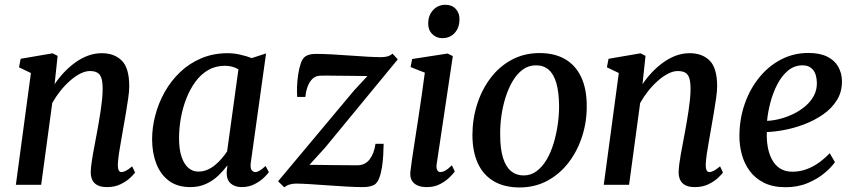

<svg xmlns="http://www.w3.org/2000/svg" viewBox="-20 -792 3660 823"><path d="M214 -431Q232.5 -458.5 255.2 -482.5Q278 -506.5 304 -525Q330 -543.5 358.2 -553.8Q386.5 -564 416.5 -564Q470 -564 502 -532.2Q534 -500.5 534 -421.5Q534 -401.5 529.5 -370.5Q525 -339.5 519.5 -306.5Q514 -273.5 509 -246Q505 -220.5 499.5 -191.5Q494 -162.5 490 -135Q486 -107.5 485 -86Q485 -69 489 -61.8Q493 -54.5 500 -54.5Q509.5 -54.5 520.2 -60.2Q531 -66 546.5 -79L559 -52.5Q554.5 -45.5 538.5 -30.2Q522.5 -15 497.2 -2.5Q472 10 438.5 10Q412.5 10 397 1.5Q381.5 -7 375 -22Q368.5 -37 369 -57Q369.5 -71 372 -90.5Q374.5 -110 378.5 -132Q382.5 -154 386.8 -176.8Q391 -199.5 395 -220.5Q399 -242 403.2 -266.2Q407.5 -290.5 411.2 -315.8Q415 -341 417.5 -365.2Q420 -389.5 420 -410.5Q420 -441 414.5 -457.5Q409 -474 397 -480.8Q385 -487.5 365 -487.5Q346 -487.5 324.2 -476.5Q302.5 -465.5 280.8 -446.5Q259 -427.5 239.2 -402.8Q219.5 -378 204 -350.5L156.5 0H48L112.5 -479L61.5 -503.5L68.5 -540L205.5 -563.5L227 -552.5Z M1055 -94.5Q1052 -72 1058.5 -63.2Q1065 -54.5 1074 -54.5Q1083 -54.5 1093.2 -60.8Q1103.5 -67 1118.5 -80.5L1132.5 -54Q1127.5 -46.5 1111.8 -31Q1096 -15.5 1071.5 -2.8Q1047 10 1016 10Q987 10 969 -5.5Q951 -21 951.5 -54L955 -83.5Q938 -60.5 915.5 -39Q893 -17.5 863.2 -3.8Q833.5 10 795.5 10Q740.5 10 704.2 -17Q668 -44 650 -90.5Q632 -137 632 -195.5Q632 -246 645.8 -298.2Q659.5 -350.5 686.2 -398Q713 -445.5 752.2 -483Q791.5 -520.5 842.8 -542.2Q894 -564 957 -564Q981 -564 1009.2 -557.8Q1037.5 -551.5 1059 -543L1120.5 -563ZM1002 -494.5Q989.5 -502.5 974.8 -506.2Q960 -510 944 -510Q904 -510 872.5 -491.8Q841 -473.5 817.8 -441.8Q794.5 -410 778.8 -369.8Q763 -329.5 755.2 -285.8Q747.5 -242 747.5 -199.5Q747.5 -152.5 758 -120.8Q768.5 -89 787 -72.8Q805.5 -56.5 830 -56.5Q851 -56.5 869.2 -64.5Q887.5 -72.5 903 -85.5Q918.5 -98.5 931.2 -113.5Q944 -128.5 953.5 -143Z M1555 -466Q1542 -466 1520 -466.5Q1498 -467 1472 -467Q1446 -467 1421 -467.5Q1396 -468 1377 -468Q1358 -468 1350.5 -467.5Q1331.5 -466.5 1318.5 -453.2Q1305.5 -440 1298.2 -419.8Q1291 -399.5 1289 -376.5H1254Q1252.5 -393 1253.2 -418.8Q1254 -444.5 1258 -472Q1262 -499.5 1269.5 -521Q1277 -542.5 1289.5 -550.5Q1295 -554.5 1306 -557.8Q1317 -561 1335.5 -561Q1362.5 -561 1400.5 -559Q1438.5 -557 1478.8 -554Q1519 -551 1555 -549Q1591 -547 1613 -547Q1627.5 -547 1639.8 -550Q1652 -553 1662.5 -562L1685 -537.5L1373 -158.5L1306.5 -85.5Q1326.5 -85.5 1355 -85Q1383.5 -84.5 1413.8 -84.2Q1444 -84 1470 -83.8Q1496 -83.5 1511 -83.5Q1545 -83.5 1564.5 -109Q1584 -134.5 1589.5 -175.5H1624.5Q1624 -155 1622.8 -128.8Q1621.5 -102.5 1617.5 -76.2Q1613.5 -50 1605.8 -29.5Q1598 -9 1585.5 -0.5Q1579 3.5 1566.2 6.8Q1553.5 10 1535 10Q1507 10 1467.2 7.8Q1427.5 5.5 1385.2 2.5Q1343 -0.5 1306.5 -2.8Q1270 -5 1248 -5Q1235 -5 1221.8 -1.2Q1208.5 2.5 1198.5 11L1172 -15L1497.5 -404Z M1809.5 10Q1786 10 1769.5 2.8Q1753 -4.5 1745 -18.8Q1737 -33 1739 -55Q1741 -74.5 1746 -108.5Q1751 -142.5 1757.8 -186.2Q1764.5 -230 1772.2 -279.5Q1780 -329 1787.2 -380.5Q1794.5 -432 1801 -480.5L1740 -504.5L1746.5 -539L1898.5 -562.5L1921 -551.5L1852 -90Q1849 -72 1854 -63.2Q1859 -54.5 1867.5 -54.5Q1877.5 -54.5 1888.8 -60.8Q1900 -67 1917 -83.5L1929.5 -57Q1924 -49 1908.2 -33Q1892.5 -17 1867.5 -3.5Q1842.5 10 1809.5 10ZM1875.5 -628.5Q1849.5 -628.5 1832 -646.8Q1814.5 -665 1815.5 -693Q1816 -727 1836.8 -749.2Q1857.5 -771.5 1889.5 -771.5Q1917 -771.5 1933.5 -753.8Q1950 -736 1949.5 -709.5Q1949.5 -674 1929.5 -651.2Q1909.5 -628.5 1875.5 -628.5Z M2293 -564.5Q2358 -564.5 2403 -538Q2448 -511.5 2471.5 -461Q2495 -410.5 2495 -338Q2495.5 -270 2475.2 -207.2Q2455 -144.5 2417.2 -95.2Q2379.5 -46 2326.2 -17.2Q2273 11.5 2207 11.5Q2143 11.5 2097.8 -14.5Q2052.5 -40.5 2029 -90.5Q2005.5 -140.5 2005 -211.5Q2005 -281 2025 -344.2Q2045 -407.5 2082.5 -457.2Q2120 -507 2173.5 -535.8Q2227 -564.5 2293 -564.5ZM2277.5 -512Q2245.5 -512 2220.8 -493.8Q2196 -475.5 2177.8 -444.8Q2159.5 -414 2147.2 -375.2Q2135 -336.5 2129.2 -295.2Q2123.5 -254 2124 -215.5Q2124 -154.5 2136 -115.8Q2148 -77 2170.5 -58.5Q2193 -40 2224.5 -40Q2255.5 -40 2280 -58.2Q2304.5 -76.5 2322.8 -107.2Q2341 -138 2352.8 -176.8Q2364.5 -215.5 2370.5 -256.5Q2376.5 -297.5 2376.5 -336.5Q2376 -397 2364.8 -435.8Q2353.5 -474.5 2331.8 -493.2Q2310 -512 2277.5 -512Z M2734 -431Q2752.5 -458.5 2775.2 -482.5Q2798 -506.5 2824 -525Q2850 -543.5 2878.2 -553.8Q2906.5 -564 2936.5 -564Q2990 -564 3022 -532.2Q3054 -500.5 3054 -421.5Q3054 -401.5 3049.5 -370.5Q3045 -339.5 3039.5 -306.5Q3034 -273.5 3029 -246Q3025 -220.5 3019.5 -191.5Q3014 -162.5 3010 -135Q3006 -107.5 3005 -86Q3005 -69 3009 -61.8Q3013 -54.5 3020 -54.5Q3029.5 -54.5 3040.2 -60.2Q3051 -66 3066.5 -79L3079 -52.5Q3074.5 -45.5 3058.5 -30.2Q3042.5 -15 3017.2 -2.5Q2992 10 2958.5 10Q2932.5 10 2917 1.5Q2901.5 -7 2895 -22Q2888.5 -37 2889 -57Q2889.5 -71 2892 -90.5Q2894.5 -110 2898.5 -132Q2902.5 -154 2906.8 -176.8Q2911 -199.5 2915 -220.5Q2919 -242 2923.2 -266.2Q2927.5 -290.5 2931.2 -315.8Q2935 -341 2937.5 -365.2Q2940 -389.5 2940 -410.5Q2940 -441 2934.5 -457.5Q2929 -474 2917 -480.8Q2905 -487.5 2885 -487.5Q2866 -487.5 2844.2 -476.5Q2822.5 -465.5 2800.8 -446.5Q2779 -427.5 2759.2 -402.8Q2739.5 -378 2724 -350.5L2676.5 0H2568L2632.5 -479L2581.5 -503.5L2588.5 -540L2725.5 -563.5L2747 -552.5Z M3559 -97Q3545 -76.5 3515.5 -51.2Q3486 -26 3443.2 -7.8Q3400.5 10.5 3347.5 10.5Q3293.5 10.5 3255.5 -8.2Q3217.5 -27 3194 -58.8Q3170.5 -90.5 3159.8 -130Q3149 -169.5 3149.5 -211Q3150 -283.5 3172.5 -347.5Q3195 -411.5 3235 -460.5Q3275 -509.5 3328.5 -537.2Q3382 -565 3445 -565Q3494 -565 3525.8 -549.2Q3557.5 -533.5 3573 -506Q3588.5 -478.5 3589 -444.5Q3589.5 -398 3567.2 -362.5Q3545 -327 3508.2 -301.5Q3471.5 -276 3428.2 -259.5Q3385 -243 3342.5 -235Q3300 -227 3267 -226Q3265.5 -193.5 3270.8 -163.2Q3276 -133 3288.8 -108.8Q3301.5 -84.5 3323.2 -70.2Q3345 -56 3376 -56Q3407.5 -56 3436 -66.2Q3464.5 -76.5 3489.8 -94.5Q3515 -112.5 3536.5 -135.5ZM3420.5 -512Q3385 -512 3358 -489.5Q3331 -467 3312.2 -431Q3293.5 -395 3282.5 -353.5Q3271.5 -312 3268 -274Q3295 -275 3324.5 -282.8Q3354 -290.5 3382 -304.2Q3410 -318 3432.8 -337.5Q3455.5 -357 3468.8 -382Q3482 -407 3481.5 -437Q3480.5 -474.5 3464.5 -493.2Q3448.5 -512 3420.5 -512Z"/></svg>

Font: Merriweather 28pt Medium
Style: Italic
Weight: 500
Italic angle: -7.8°
Version: Version 2.101